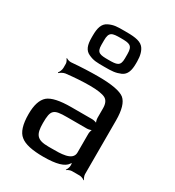

<svg xmlns="http://www.w3.org/2000/svg" viewBox="-186 -877 910 997"><g transform="rotate(30 269.0 -378.0)"><path d="M460 -20V-342C460 -404 448 -445 424 -465C400 -484 347 -494 266 -494C218 -494 165 -492 107 -487C98 -486 83 -491 78 -495L76 -492C81 -488 87 -475 87 -467V-442C87 -430 80 -414 74 -408L77 -405C83 -411 98 -420 110 -422C162 -428 210 -431 253 -431C298 -431 329 -426 346 -417C362 -408 370 -390 370 -363V-306C370 -297 374 -280 379 -275L381 -277C376 -282 359 -286 350 -286H225C156 -286 110 -276 86 -256C62 -235 50 -198 50 -144C50 -82 63 -41 89 -21C114 0 160 10 227 10C304 10 350 -3 367 -30C369 -34 374 -38 375 -41L371 -42C371 -39 373 -31 373 -27V-20C373 -11 367 4 362 9L364 11C369 6 384 0 393 0H440C449 0 464 6 469 11L471 9C466 4 460 -11 460 -20ZM138 -141C138 -220 150 -230 231 -230H350C359 -230 376 -234 381 -239L379 -241C374 -236 370 -219 370 -210V-98C370 -47 294 -49 242 -49H224C154 -49 138 -72 138 -141ZM402 -663C402 -697 394 -726 378 -743C356 -766 313 -767 268 -767C222 -767 203 -767 173 -753C143 -739 135 -708 135 -663V-651C135 -608 144 -580 173 -567C203 -553 222 -553 268 -553C314 -553 334 -554 365 -567C393 -580 402 -608 402 -651V-663ZM268 -595C218 -595 198 -597 198 -644V-671C198 -722 216 -725 268 -725C320 -725 339 -722 339 -671V-644C339 -597 318 -595 268 -595Z"/></g></svg>

Font: Gamestation Storm
Style: Regular
Weight: 400
Designer: Jonas Hecksher
Foundry: Jonas Hecksher, Playtypeª, e-types AS
Version: Version 1.003